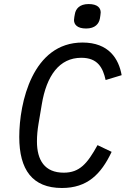

<svg xmlns="http://www.w3.org/2000/svg" viewBox="-20 -921 640 953"><path d="M287.3 12.1C413 12.1 481.2 -55.4 534.1 -167.3L464.1 -200.6C413.4 -108.7 375 -63.9 296.5 -63.9C202.1 -63.9 163.4 -125.4 163.4 -219.1C163.4 -247.5 166.2 -277 171.2 -306.5L187.5 -403.4C210.9 -544.7 274.1 -634.2 383.5 -634.2C465.6 -634.2 490.8 -584.2 504.3 -523.8L583.8 -547.9C569.6 -628.6 520.6 -709.9 389.6 -709.9C141.3 -709.9 75.6 -411.2 75.6 -241.1C75.6 -78.8 140.6 12.1 287.3 12.1ZM347.3 -821.4C347.3 -799.4 363.3 -779.5 407.3 -779.5C452.8 -779.5 471.2 -803.6 475.9 -829.2C476.9 -836.6 479.8 -851.9 479.8 -859C479.8 -881.4 464.5 -900.9 419.7 -900.9C374.6 -900.9 355.8 -876.8 351.6 -851.2C350.1 -844.1 347.3 -828.1 347.3 -821.4Z"/></svg>

Font: Margiela Mono Italic Text It
Style: Regular
Weight: 400
Designer: Mike Abbink, Paul van der Laan, Pieter van Rosmalen
Foundry: Bold Monday
Version: Version 2.003 2021